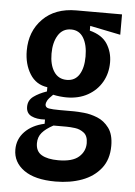

<svg xmlns="http://www.w3.org/2000/svg" viewBox="-51 -568 543 770"><g transform="rotate(5 220.5 -182.5)"><path d="M201 163Q118 163 74 131.5Q30 100 30 49Q30 7 59 -23Q88 -53 138 -64V-81Q104 -79 83 -89.5Q62 -100 62 -126Q62 -152 83 -167.5Q104 -183 136 -194V-211Q90 -217 65.5 -256.5Q41 -296 41 -350Q41 -428 90.5 -478Q140 -528 225 -528H409V-446L286 -471V-452Q336 -439 357 -406Q378 -373 378 -332Q378 -288 358 -253Q338 -218 301.5 -197.5Q265 -177 216 -177Q205 -177 190 -178.5Q175 -180 162 -183Q145 -167 140 -157.5Q135 -148 135 -142Q135 -129 150 -126.5Q165 -124 193 -124H251Q265 -124 291.5 -121.5Q318 -119 345.5 -108Q373 -97 392.5 -71Q412 -45 412 1Q412 56 383.5 92Q355 128 307.5 145.5Q260 163 201 163ZM211 -247Q244 -247 261 -274Q278 -301 278 -347Q278 -394 261 -422Q244 -450 211 -450Q177 -450 159 -421Q141 -392 141 -347Q141 -302 159 -274.5Q177 -247 211 -247ZM205 77Q262 77 287.5 54.5Q313 32 313 -1Q313 -30 297 -42.5Q281 -55 261 -57.5Q241 -60 227 -60H174Q144 -44 129 -26.5Q114 -9 114 16Q114 49 138 63Q162 77 205 77Z"/></g></svg>

Font: Bricolage Grotesque 12pt Condensed Medium
Style: Regular
Weight: 500
Width: 3
Designer: Mathieu Triay
Foundry: Atelier Triay
Version: Version 1.001; ttfautohint (v1.8.4.7-5d5b);gftools[0.9.33.de